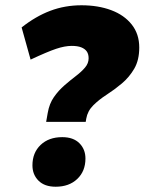

<svg xmlns="http://www.w3.org/2000/svg" viewBox="-20 -698 548 728"><path d="M155 -236 161 -270Q167 -305 184.5 -330Q202 -355 224.5 -374.5Q247 -394 268 -410Q289 -426 302.5 -442Q316 -458 316 -477Q316 -493 309 -503Q302 -513 288 -518.5Q274 -524 252 -524Q226 -524 193 -513Q160 -502 96 -472L62 -594Q115 -636 170.5 -657Q226 -678 289 -678Q352 -678 401.5 -659.5Q451 -641 479.5 -605Q508 -569 508 -518Q508 -470 489 -437.5Q470 -405 442 -381.5Q414 -358 384.5 -339Q355 -320 333.5 -298.5Q312 -277 307 -248L305 -236ZM191 10Q149 10 126 -13Q103 -36 103 -71Q103 -119 134 -148.5Q165 -178 216 -178Q258 -178 281 -155Q304 -132 304 -97Q304 -49 273 -19.5Q242 10 191 10Z"/></svg>

Font: Gantari Black
Style: Italic
Weight: 900
Italic angle: -10°
Version: Version 1.000